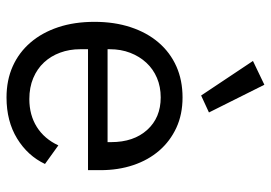

<svg xmlns="http://www.w3.org/2000/svg" viewBox="-141 -678 831 589"><g transform="rotate(90 274.5 -383.5)"><path d="M47 0ZM279 12Q226 12 183.5 -7Q141 -26 110.5 -61.5Q80 -97 63.5 -146.5Q47 -196 47 -258Q47 -319 63.5 -369Q80 -419 110.5 -454.5Q141 -490 183.5 -509Q226 -528 279 -528Q331 -528 372 -509Q413 -490 442 -456.5Q471 -423 486.5 -377Q502 -331 502 -276V-238H131V-214Q131 -181 141.5 -152.5Q152 -124 171.5 -103Q191 -82 219.5 -70Q248 -58 284 -58Q333 -58 369.5 -81Q406 -104 426 -147L483 -106Q458 -53 405 -20.5Q352 12 279 12ZM279 -461Q246 -461 219 -449.5Q192 -438 172.5 -417Q153 -396 142 -367.5Q131 -339 131 -305V-298H416V-309Q416 -378 378.5 -419.5Q341 -461 279 -461ZM167 -744 240 -779 325 -609 273 -585Z"/></g></svg>

Font: Aneliza
Style: Regular
Weight: 400
Designer: Mike Abbink, Paul van der Laan, Pieter van Rosmalen
Foundry: Bold Monday
Version: Version 3.001;September 8, 2019;FontCreator 11.5.0.2425 64-b